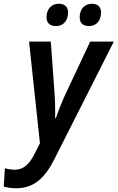

<svg xmlns="http://www.w3.org/2000/svg" viewBox="-100 -764 627 1024"><path d="M375 -625C414 -625 439 -654 439 -698C439 -729 419 -744 391 -744C349 -744 325 -713 325 -672C325 -639 345 -625 375 -625ZM199 -625C238 -625 263 -654 263 -698C263 -729 243 -744 214 -744C172 -744 148 -713 148 -672C148 -639 169 -625 199 -625ZM-13 240C80 240 139 186 190 85L507 -542H381L251 -266C231 -224 210 -169 198 -134H194C195 -173 194 -233 190 -279L171 -542H55L113 0L86 53C59 108 29 141 -21 141C-41 141 -58 138 -74 133L-80 231C-63 236 -44 240 -13 240Z"/></svg>

Font: Noto Sans SemiCondensed SemiBold
Style: Italic
Weight: 600
Width: 4
Italic angle: -12°
Designer: Monotype Design Team
Foundry: Monotype Imaging Inc.
Version: Version 2.013